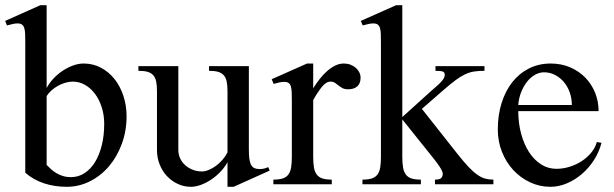

<svg xmlns="http://www.w3.org/2000/svg" viewBox="-24 -716 2384 746"><path d="M74.2 -549.8Q74.2 -569.3 73.7 -583.5Q73.2 -597.7 70.3 -606.9Q67.4 -616.2 61.3 -620.6Q55.2 -625 43.9 -625Q36.6 -625 26.6 -623Q16.6 -621.1 2.9 -617.2L-3.9 -634.8L132.8 -695.8H157.2V-374Q167.5 -393.6 183.8 -410.9Q200.2 -428.2 219.7 -441.2Q239.3 -454.1 260.3 -461.7Q281.2 -469.2 300.8 -469.2Q337.4 -469.2 367.9 -453.1Q398.4 -437 420.7 -409.2Q442.9 -381.3 455.3 -344Q467.8 -306.6 467.8 -264.2Q467.8 -207.5 449.5 -157.5Q431.2 -107.4 399.7 -70.3Q368.2 -33.2 325.7 -11.7Q283.2 9.8 234.9 9.8Q188 9.8 147 -3.7Q106 -17.1 74.2 -44.9ZM157.2 -75.2Q165 -66.9 174.3 -58.6Q183.6 -50.3 194.8 -43.5Q206.1 -36.6 220.2 -32.2Q234.4 -27.8 252 -27.8Q280.8 -27.8 304.7 -43.5Q328.6 -59.1 345.5 -86.7Q362.3 -114.3 371.6 -152.1Q380.9 -189.9 380.9 -234.9Q380.9 -269 371.3 -299.1Q361.8 -329.1 345.2 -351.3Q328.6 -373.5 306.4 -386.2Q284.2 -398.9 258.8 -398.9Q244.6 -398.9 229.7 -394.5Q214.8 -390.1 201.2 -382.6Q187.5 -375 176 -364.7Q164.6 -354.5 157.2 -342.8Z M668.9 -459V-132.8Q668.9 -115.7 676 -100.6Q683.1 -85.4 695.6 -74.2Q708 -63 724.9 -56.4Q741.7 -49.8 760.7 -49.8Q772.9 -49.8 787.1 -55.7Q801.3 -61.5 814.9 -71.5Q828.6 -81.5 840.3 -95Q852.1 -108.4 859.9 -124V-361.8Q859.9 -384.3 856.7 -399.4Q853.5 -414.6 845.2 -423.8Q836.9 -433.1 823 -437Q809.1 -440.9 788.1 -440.9V-459H942.9V-136.2Q942.9 -114.3 944.8 -99.4Q946.8 -84.5 951.7 -75.4Q956.5 -66.4 964.6 -62.7Q972.7 -59.1 984.9 -59.1Q992.2 -59.1 1001 -60.8Q1009.8 -62.5 1018.1 -66.9L1023.9 -53.2L883.8 9.8H859.9V-85.9Q849.1 -65.9 832.5 -48.6Q815.9 -31.2 796.6 -18.3Q777.3 -5.4 756.8 2.2Q736.3 9.8 717.8 9.8Q690.4 9.8 666.5 -1.5Q642.6 -12.7 624.5 -32Q606.4 -51.3 596.2 -77.4Q585.9 -103.5 585.9 -132.8V-361.8Q585.9 -384.3 582.8 -399.4Q579.6 -414.6 571.3 -423.8Q563 -433.1 549.1 -437Q535.2 -440.9 513.7 -440.9V-459Z M1109.9 -323.2Q1109.9 -342.8 1109.4 -356.7Q1108.9 -370.6 1106.2 -379.9Q1103.5 -389.2 1097.4 -393.6Q1091.3 -397.9 1080.1 -397.9Q1072.3 -397.9 1062.5 -396Q1052.7 -394 1039.1 -390.1L1031.7 -408.2L1168.9 -469.2H1192.9V-373Q1205.1 -392.6 1218.8 -409.9Q1232.4 -427.2 1247.6 -440.4Q1262.7 -453.6 1278.8 -461.4Q1294.9 -469.2 1312 -469.2Q1325.7 -469.2 1337.4 -464.8Q1349.1 -460.4 1357.9 -452.9Q1366.7 -445.3 1371.8 -435.3Q1377 -425.3 1377 -414.1Q1377 -392.1 1364.3 -380.6Q1351.6 -369.1 1329.1 -369.1Q1314.9 -369.1 1306.4 -373.8Q1297.9 -378.4 1291 -384Q1284.2 -389.6 1277.3 -394.3Q1270.5 -398.9 1259.8 -398.9Q1243.2 -398.9 1226.6 -378.4Q1210 -357.9 1192.9 -327.1V-106.9Q1192.9 -82.5 1195.8 -65.7Q1198.7 -48.8 1206.5 -38.1Q1214.4 -27.3 1228.5 -22.7Q1242.7 -18.1 1265.1 -18.1V0H1038.1V-18.1Q1061 -18.1 1075.2 -22.9Q1089.4 -27.8 1096.9 -38.6Q1104.5 -49.3 1107.2 -66.2Q1109.9 -83 1109.9 -106.9Z M1539.1 -261.2 1650.4 -361.8Q1660.2 -370.6 1669.7 -378.7Q1679.2 -386.7 1687 -394.8Q1694.8 -402.8 1699.5 -410.2Q1704.1 -417.5 1704.1 -424.8Q1704.1 -434.6 1697 -437.7Q1689.9 -440.9 1668 -440.9V-459H1858.4V-440.9Q1835 -440.9 1817.1 -438Q1799.3 -435.1 1782 -426.8Q1764.6 -418.5 1745.1 -403.8Q1725.6 -389.2 1699.2 -366.2L1615.2 -293L1751 -121.1Q1775.9 -89.4 1794.7 -69.3Q1813.5 -49.3 1829.6 -37.8Q1845.7 -26.4 1860.6 -22.2Q1875.5 -18.1 1893.1 -18.1V0H1666V-18.1Q1684.1 -18.1 1690.2 -24.2Q1696.3 -30.3 1696.3 -41Q1696.3 -45.4 1692.9 -52.7Q1689.5 -60.1 1684.1 -68.4Q1678.7 -76.7 1672.1 -85.4Q1665.5 -94.2 1659.2 -102.1L1539.1 -252V-106.9Q1539.1 -82.5 1542 -65.7Q1544.9 -48.8 1552.7 -38.1Q1560.5 -27.3 1574.7 -22.7Q1588.9 -18.1 1611.3 -18.1V0H1384.3V-18.1Q1407.2 -18.1 1421.4 -22.9Q1435.5 -27.8 1443.1 -38.6Q1450.7 -49.3 1453.4 -66.2Q1456.1 -83 1456.1 -106.9V-549.8Q1456.1 -569.3 1455.6 -583.5Q1455.1 -597.7 1452.4 -606.9Q1449.7 -616.2 1443.6 -620.6Q1437.5 -625 1426.3 -625Q1418.5 -625 1408.7 -623Q1398.9 -621.1 1385.3 -617.2L1377.9 -634.8L1515.1 -695.8H1539.1Z M2114.7 9.8Q2072.3 9.8 2035.2 -7.8Q1998 -25.4 1970.2 -55.4Q1942.4 -85.4 1926.3 -126Q1910.2 -166.5 1910.2 -212.9Q1910.2 -268.6 1924.8 -315.4Q1939.5 -362.3 1966.3 -396.5Q1993.2 -430.7 2031.2 -450Q2069.3 -469.2 2115.7 -469.2Q2156.7 -469.2 2190.9 -454.6Q2225.1 -439.9 2249.8 -414.8Q2274.4 -389.6 2288.1 -356Q2301.8 -322.3 2301.8 -284.2H1989.7Q1989.7 -237.8 2000.7 -196.8Q2011.7 -155.8 2031.2 -125.5Q2050.8 -95.2 2077.9 -77.6Q2105 -60.1 2137.7 -60.1Q2164.6 -60.1 2190.4 -68.4Q2216.3 -76.7 2237.5 -90.8Q2258.8 -105 2273.9 -123.8Q2289.1 -142.6 2294.9 -164.1L2313 -161.1Q2304.2 -126 2284.2 -94.7Q2264.2 -63.5 2237.3 -40.3Q2210.4 -17.1 2178.7 -3.7Q2147 9.8 2114.7 9.8ZM2197.8 -308.1Q2197.8 -334.5 2189.5 -357.4Q2181.2 -380.4 2166.5 -397.7Q2151.9 -415 2132.1 -425Q2112.3 -435.1 2089.8 -435.1Q2071.3 -435.1 2054 -425Q2036.6 -415 2023.2 -397.7Q2009.8 -380.4 2000.7 -357.4Q1991.7 -334.5 1989.7 -308.1Z"/></svg>

Font: Tuladha Jejeg
Style: Regular
Weight: 400
Designer: R.S. Wihananto
Foundry: R.S. Wihananto
Version: Version 1.92